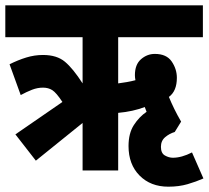

<svg xmlns="http://www.w3.org/2000/svg" viewBox="-20 -642 786 723"><path d="M115 -37 38 -136 215 -258Q192 -293 177 -302.5Q162 -312 142 -312Q121 -312 100.5 -304Q80 -296 58 -284L16 -400Q48 -416 79 -425.5Q110 -435 142 -435Q194 -435 224.5 -409.5Q255 -384 291 -328V-502H0V-622H744V-502H425V-328Q441 -330 458 -333Q475 -336 490 -340Q488 -350 488 -359Q488 -399 511 -419Q534 -439 563 -439Q607 -439 626.5 -410.5Q646 -382 646 -349Q646 -299 616 -277Q625 -255 636.5 -231.5Q648 -208 662 -184L638 -145Q618 -139 602 -125.5Q586 -112 586 -89Q586 -65 601 -56.5Q616 -48 631 -48Q664 -48 703 -68L746 30Q719 42 686.5 51.5Q654 61 614 61Q547 61 505.5 19Q464 -23 464 -92Q464 -140 484 -171Q504 -202 532 -221Q528 -231 525 -239Q481 -222 425 -217V0H291V-179Z"/></svg>

Font: Noto Sans ExtraCondensed ExtraBold
Style: Regular
Weight: 800
Width: 2
Designer: Monotype Design Team
Foundry: Monotype Imaging Inc.
Version: Version 2.013; ttfautohint (v1.8.4.7-5d5b)